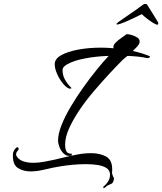

<svg xmlns="http://www.w3.org/2000/svg" viewBox="-20 -839 827 979"><path d="M333 -44Q316 -44 303 -57.5Q290 -71 283 -89.5Q276 -108 276 -122Q276 -156 293.5 -200.5Q311 -245 340 -294Q369 -343 403.5 -391.5Q438 -440 472 -482Q506 -524 534 -554Q470 -552 413 -541Q356 -530 324 -512Q313 -506 306 -498.5Q299 -491 299 -481Q299 -456 310.5 -434.5Q322 -413 342 -393L344 -390Q344 -387 338 -387Q334 -387 328 -389Q312 -398 296 -419.5Q280 -441 269.5 -466Q259 -491 259 -512Q259 -539 292 -557.5Q325 -576 378.5 -586Q432 -596 495 -596Q528 -596 559 -593Q555 -606 567.5 -619.5Q580 -633 598 -645Q616 -657 626 -665Q635 -665 651 -660.5Q667 -656 679.5 -648Q692 -640 692 -628Q692 -623 690 -617Q687 -610 678 -600Q669 -590 657 -579Q680 -574 701.5 -567.5Q723 -561 742 -553Q745 -552 745 -550Q745 -547 740 -544.5Q735 -542 729 -543Q707 -548 681.5 -550.5Q656 -553 630 -554Q620 -546 610.5 -538Q601 -530 596 -524Q570 -498 534 -459Q498 -420 459 -374.5Q420 -329 387 -280.5Q354 -232 333 -186Q312 -140 312 -101Q312 -82 318 -68.5Q324 -55 346 -55V-47Q340 -44 333 -44ZM508 120Q507 120 506.5 116.5Q506 113 510 110Q521 102 531 86.5Q541 71 541 52Q541 30 524 18.5Q507 7 479 2.5Q451 -2 418 -2Q383 -2 347.5 1.5Q312 5 286 9.5Q260 14 250 16Q230 20 198.5 27.5Q167 35 135 35Q98 35 70.5 17Q43 -1 46 -55Q48 -72 64 -87Q65 -88 68 -88Q75 -88 75 -80Q75 -75 71 -71Q62 -62 62 -52Q62 -46 67 -39Q80 -22 101.5 -15.5Q123 -9 148 -9Q179 -9 209.5 -15Q240 -21 259 -25Q276 -29 306.5 -36.5Q337 -44 373.5 -51Q410 -58 445 -58Q489 -58 520.5 -41Q552 -24 552 24Q552 28 552 33.5Q552 39 551 44Q556 61 558.5 65Q561 69 561.5 69.5Q562 70 560 78Q557 94 548 98Q539 102 528 107Q524 109 519.5 114Q515 119 508 120ZM782 -713Q776 -713 760.5 -722.5Q745 -732 729 -744.5Q713 -757 703 -767Q692 -761 673 -752Q654 -743 634 -734Q614 -725 598.5 -719.5Q583 -714 578 -714H577Q574 -714 574 -716Q574 -718 577.5 -721.5Q581 -725 584 -727Q603 -741 634.5 -762Q666 -783 712 -817Q716 -819 721 -819Q729 -819 731 -814Q731 -813 740 -799.5Q749 -786 759.5 -768.5Q770 -751 778 -738.5Q786 -726 785 -727Q787 -725 787 -721Q787 -713 782 -713Z"/></svg>

Font: The Nautigal
Style: Bold
Weight: 700
Designer: Robert E. Leuschke
Foundry: Robert E. Leuschke
Version: Version 1.100; ttfautohint (v1.8.3)